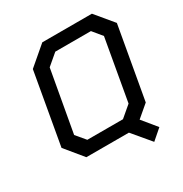

<svg xmlns="http://www.w3.org/2000/svg" viewBox="-186 -843 1057 1106"><g transform="rotate(-30 342.0 -290.5)"><path d="M593 -102 513 -34 590 60 522 119 422 0H139L42 -118L126 -594L250 -700H580L678 -582ZM576 -554 525 -616H288L215 -554L142 -146L194 -84H431L504 -146Z"/></g></svg>

Font: Chakra Petch Medium
Style: Italic
Weight: 500
Italic angle: -10°
Designer: Katatrad Aksorn Co.,Ltd.
Foundry: Cadson Demak Co.,Ltd.
Version: Version 1.000; ttfautohint (v1.6)